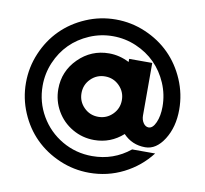

<svg xmlns="http://www.w3.org/2000/svg" viewBox="-85 -800 1047 979"><g transform="rotate(10 438.0 -310.5)"><path d="M748.5 -309.6Q748.5 -372.6 723.9 -430.2Q699.2 -487.8 657.7 -529.3Q616.2 -570.8 558.6 -595.5Q501 -620.1 438 -620.1Q375 -620.1 317.4 -595.5Q259.8 -570.8 218.3 -529.3Q176.8 -487.8 152.3 -430.2Q127.9 -372.6 127.9 -309.6Q127.9 -225.1 169.4 -153.8Q210.9 -82.5 282.2 -41Q353.5 0.5 438 0.5Q548.8 0.5 633.8 -68.4H752.9Q697.3 3.9 615 45.4Q532.7 86.9 438 86.9Q357.4 86.9 283.9 55.4Q210.4 23.9 157.2 -29.1Q104 -82 72.8 -155.5Q41.5 -229 41.5 -309.6Q41.5 -390.1 72.8 -463.6Q104 -537.1 157.2 -590.3Q210.4 -643.6 283.9 -675Q357.4 -706.5 438 -706.5Q518.6 -706.5 592 -675Q665.5 -643.6 718.8 -590.3Q772 -537.1 803.5 -463.6Q835 -390.1 835 -309.6Q835 -219.2 794.4 -155Q753.9 -90.8 696.8 -90.8Q628.9 -90.8 583 -139.2Q519 -82 434.1 -82Q373 -82 321.3 -112.1Q269.5 -142.1 239.5 -193.8Q209.5 -245.6 209.5 -306.6Q209.5 -398.9 275.4 -464.6Q341.3 -530.3 434.1 -530.3Q487.8 -530.3 538.6 -504.4V-520.5H658.2V-248.5Q658.2 -226.1 669.4 -209.7Q680.7 -193.4 696.8 -193.4Q718.3 -193.4 733.4 -227.5Q748.5 -261.7 748.5 -309.6ZM538.6 -306.6Q538.6 -349.6 508.1 -380.4Q477.5 -411.1 434.1 -411.1Q390.6 -411.1 360.1 -380.6Q329.6 -350.1 329.6 -306.6Q329.6 -263.2 360.1 -232.7Q390.6 -202.1 434.1 -202.1Q477.5 -202.1 508.1 -232.7Q538.6 -263.2 538.6 -306.6Z"/></g></svg>

Font: Basically A Sans Serif
Style: Bold
Weight: 700
Designer: Hyung-Suk Kim
Foundry: Mental Design
Version: 1.000